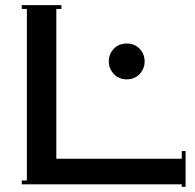

<svg xmlns="http://www.w3.org/2000/svg" viewBox="-20 -720 760 750"><path d="M405 -480Q405 -509 424.5 -529.5Q444 -550 475 -550Q506 -550 525.5 -529.5Q545 -509 545 -480Q545 -452 525.5 -431Q506 -410 475 -410Q444 -410 424.5 -431Q405 -452 405 -480ZM65 0V-15H85V-685H65V-700H220V-685H200V-100H690V-130H705V10H690V0Z"/></svg>

Font: Copperplate CC
Style: Regular
Weight: 400
Designer: indestructible type*
Foundry: Cowboy Collective
Version: Version 1.000